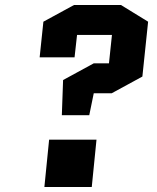

<svg xmlns="http://www.w3.org/2000/svg" viewBox="-20 -750 630 770"><path d="M356 -376 338 -288H228L233 -429L356 -496H417L429 -610H289L279 -520H139L154 -663L277 -730H465L574 -663L551 -443L428 -376ZM158 0 177 -190H367L348 0Z"/></svg>

Font: Quantico
Style: Bold Italic
Weight: 700
Italic angle: -12°
Designer: Matt Desmond
Foundry: MADtype
Version: Version 2.002